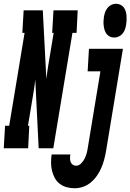

<svg xmlns="http://www.w3.org/2000/svg" viewBox="-72 -790 695 1023"><path d="M-52 0 -45 -120H-23L59 -615H47L54 -735H156L175 -369Q177 -387 179.5 -405Q182 -423 185 -441L214 -615H206L213 -735H342L336 -615H314L212 0H134L116 -366Q114 -348 111.5 -330Q109 -312 106 -294L77 -120H84L78 0ZM537 -590Q524 -590 513.5 -595Q503 -600 496 -609Q489 -618 485.5 -629.5Q482 -641 480.5 -653Q479 -665 479.5 -677Q480 -689 482 -702Q484 -714 488.5 -726Q493 -738 501.5 -748.5Q510 -759 522 -764.5Q534 -770 546 -770Q558 -770 569 -765Q580 -760 587 -751Q594 -742 597.5 -730.5Q601 -719 602 -707Q603 -695 602.5 -683Q602 -671 600 -658Q598 -646 594 -634Q590 -622 581.5 -611.5Q573 -601 561 -595.5Q549 -590 537 -590ZM326 213Q304 213 283.5 207.5Q263 202 246.5 189.5Q230 177 220 158.5Q210 140 205 119.5Q200 99 200 77Q200 55 203 33H303Q301 43 301 53Q301 63 304 72Q307 81 315 87Q323 93 333 93Q348 93 360 81Q372 69 379 55Q386 41 390 26Q394 11 396 -4L463 -410H395L402 -530H583L493 15Q489 38 483 60.5Q477 83 468 104Q459 125 445 145.5Q431 166 412.5 181.5Q394 197 371.5 205Q349 213 326 213Z"/></svg>

Font: Iosevka Slab HvExObl
Style: Regular
Weight: 900
Width: 7
Italic angle: -9°
Monospace: yes
Designer: Belleve Invis
Foundry: Belleve Invis
Version: Version 11.1.1; ttfautohint (v1.8.3)